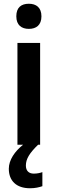

<svg xmlns="http://www.w3.org/2000/svg" viewBox="-20 -772 307 1024"><path d="M134 -752C94 -752 67 -733 67 -685C67 -638 95 -618 134 -618C173 -618 201 -638 201 -685C201 -732 173 -752 134 -752ZM118 111C118 75 138 44 183 0H194V-543H73V0H103C59 35 27 81 27 128C27 192 67 232 140 232C168 232 188 227 206 221V146C195 150 179 154 160 154C134 154 118 139 118 111Z"/></svg>

Font: Noto Sans Arabic SemCond SemBd
Style: Regular
Weight: 600
Width: 4
Designer: Monotype Design Team, Nadine Chahine, Nizar Qandah and Khaled Hosny
Foundry: Monotype Imaging Inc.
Version: Version 2.012